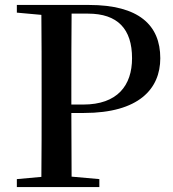

<svg xmlns="http://www.w3.org/2000/svg" viewBox="-20 -755 700 775"><path d="M48 -704 147 -695C148 -595 148 -495 148 -393V-342C148 -241 148 -140 147 -41L48 -32V0H381V-32L269 -42L268 -299H319C540 -299 627 -396 627 -520C627 -654 540 -735 339 -735H48ZM268 -333V-393C268 -496 268 -599 269 -700H335C455 -700 513 -638 513 -520C513 -410 454 -333 316 -333Z"/></svg>

Font: Noto Serif CJK HK SemiBold
Style: Regular
Weight: 600
Designer: Ryoko NISHIZUKA 西塚涼子 (kana & ideographs); Frank Grießhammer (Latin, Greek & Cyrillic); Wenlong ZHANG 张文龙 (bopomofo); San
Foundry: Adobe
Version: Version 2.001;hotconv 1.1.0;makeotfexe 2.6.0